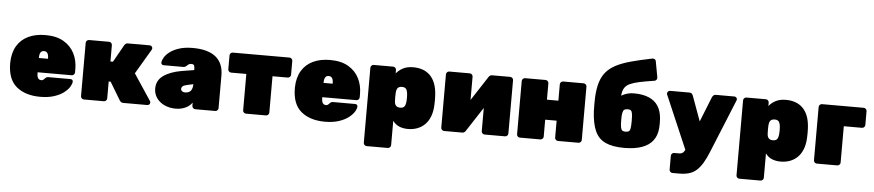

<svg xmlns="http://www.w3.org/2000/svg" viewBox="-50 -1135 7618 1673"><g transform="rotate(5 3759.0 -299.0)"><path d="M314 10Q183 10 105.5 -54.5Q28 -119 28 -259Q28 -261 28 -263Q28 -265 28 -266Q30 -352 65.5 -411Q101 -470 164.5 -500Q228 -530 313 -530Q411 -530 474 -492.5Q537 -455 567.5 -393.5Q598 -332 598 -258V-228Q598 -217 590 -209Q582 -201 571 -201H273Q273 -200 273 -199Q273 -198 273 -196Q273 -176 276.5 -162.5Q280 -149 289 -142Q298 -135 312 -135Q318 -135 322.5 -137Q327 -139 331.5 -143.5Q336 -148 341 -153Q350 -162 356 -164.5Q362 -167 374 -167H563Q573 -167 579.5 -161Q586 -155 585 -145Q584 -126 567.5 -99.5Q551 -73 518 -48Q485 -23 434 -6.5Q383 10 314 10ZM273 -326H353V-327Q353 -349 348.5 -363Q344 -377 335 -383.5Q326 -390 313 -390Q300 -390 291 -383.5Q282 -377 277.5 -363Q273 -349 273 -327Z M695 0Q684 0 676 -8Q668 -16 668 -27V-493Q668 -504 676 -512Q684 -520 695 -520H870Q881 -520 889 -512Q897 -504 897 -493V-350H919L1005 -503Q1007 -507 1014 -513.5Q1021 -520 1034 -520H1226Q1236 -520 1243 -513Q1250 -506 1250 -496Q1250 -492 1248.5 -487.5Q1247 -483 1245 -481L1118 -266L1270 -37Q1274 -31 1274 -24Q1274 -14 1267 -7Q1260 0 1250 0H1040Q1028 0 1021 -5Q1014 -10 1009 -17L914 -175H897V-27Q897 -16 889 -8Q881 0 870 0Z M1500 10Q1443 10 1399 -11Q1355 -32 1330.5 -68Q1306 -104 1306 -149Q1306 -222 1365.5 -263.5Q1425 -305 1525 -322L1631 -339V-340Q1631 -366 1626.5 -378Q1622 -390 1601 -390Q1587 -390 1578.5 -384.5Q1570 -379 1560 -369Q1549 -358 1532 -358H1362Q1352 -358 1345.5 -364Q1339 -370 1340 -380Q1341 -399 1356 -424.5Q1371 -450 1402.5 -474Q1434 -498 1483.5 -514Q1533 -530 1603 -530Q1671 -530 1721.5 -515.5Q1772 -501 1805 -473.5Q1838 -446 1854.5 -405.5Q1871 -365 1871 -314V-27Q1871 -16 1863 -8Q1855 0 1844 0H1669Q1658 0 1650 -8Q1642 -16 1642 -27V-55Q1628 -35 1606.5 -20.5Q1585 -6 1558 2Q1531 10 1500 10ZM1569 -138Q1589 -138 1603.5 -146Q1618 -154 1626 -171.5Q1634 -189 1634 -215V-216L1575 -203Q1549 -197 1540 -187Q1531 -177 1531 -166Q1531 -159 1535.5 -152.5Q1540 -146 1548.5 -142Q1557 -138 1569 -138Z M2113 0Q2102 0 2094 -8Q2086 -16 2086 -27V-345H1953Q1942 -345 1934 -353Q1926 -361 1926 -372V-493Q1926 -504 1934 -512Q1942 -520 1953 -520H2448Q2459 -520 2467 -512Q2475 -504 2475 -493V-372Q2475 -361 2467 -353Q2459 -345 2448 -345H2315V-27Q2315 -16 2307 -8Q2299 0 2288 0Z M2804 10Q2673 10 2595.5 -54.5Q2518 -119 2518 -259Q2518 -261 2518 -263Q2518 -265 2518 -266Q2520 -352 2555.5 -411Q2591 -470 2654.5 -500Q2718 -530 2803 -530Q2901 -530 2964 -492.5Q3027 -455 3057.5 -393.5Q3088 -332 3088 -258V-228Q3088 -217 3080 -209Q3072 -201 3061 -201H2763Q2763 -200 2763 -199Q2763 -198 2763 -196Q2763 -176 2766.5 -162.5Q2770 -149 2779 -142Q2788 -135 2802 -135Q2808 -135 2812.5 -137Q2817 -139 2821.5 -143.5Q2826 -148 2831 -153Q2840 -162 2846 -164.5Q2852 -167 2864 -167H3053Q3063 -167 3069.5 -161Q3076 -155 3075 -145Q3074 -126 3057.5 -99.5Q3041 -73 3008 -48Q2975 -23 2924 -6.5Q2873 10 2804 10ZM2763 -326H2843V-327Q2843 -349 2838.5 -363Q2834 -377 2825 -383.5Q2816 -390 2803 -390Q2790 -390 2781 -383.5Q2772 -377 2767.5 -363Q2763 -349 2763 -327Z M3185 190Q3174 190 3166 182Q3158 174 3158 163V-493Q3158 -504 3166 -512Q3174 -520 3185 -520H3355Q3366 -520 3374 -512Q3382 -504 3382 -493V-463Q3405 -492 3441.5 -511Q3478 -530 3530 -530Q3574 -530 3611 -517.5Q3648 -505 3676.5 -477.5Q3705 -450 3722 -406Q3739 -362 3742 -299Q3743 -277 3743 -260Q3743 -243 3742 -220Q3740 -161 3723 -117.5Q3706 -74 3677.5 -46Q3649 -18 3611.5 -4Q3574 10 3530 10Q3488 10 3454 -4Q3420 -18 3397 -50V163Q3397 174 3389 182Q3381 190 3370 190ZM3447 -169Q3466 -169 3476 -176Q3486 -183 3490.5 -196Q3495 -209 3497 -227Q3500 -260 3497 -293Q3495 -311 3490.5 -324Q3486 -337 3476 -344Q3466 -351 3447 -351Q3429 -351 3418 -344Q3407 -337 3402.5 -324Q3398 -311 3397 -293Q3396 -271 3396 -256.5Q3396 -242 3397 -219Q3398 -203 3403.5 -192Q3409 -181 3419.5 -175Q3430 -169 3447 -169Z M3846 0Q3835 0 3827 -8Q3819 -16 3819 -27V-493Q3819 -504 3827 -512Q3835 -520 3846 -520H4025Q4036 -520 4044 -512Q4052 -504 4052 -493V-178L3991 -196L4191 -503Q4196 -511 4203.5 -515.5Q4211 -520 4220 -520H4379Q4390 -520 4398 -512Q4406 -504 4406 -493V-27Q4406 -16 4398 -8Q4390 0 4379 0H4200Q4189 0 4181 -8Q4173 -16 4173 -27V-342L4234 -324L4034 -17Q4029 -9 4021.5 -4.5Q4014 0 4005 0Z M4509 0Q4498 0 4490 -8Q4482 -16 4482 -27V-493Q4482 -504 4490 -512Q4498 -520 4509 -520H4688Q4699 -520 4707 -512Q4715 -504 4715 -493V-350H4815V-493Q4815 -504 4823 -512Q4831 -520 4842 -520H5021Q5032 -520 5040 -512Q5048 -504 5048 -493V-27Q5048 -16 5040 -8Q5032 0 5021 0H4842Q4831 0 4823 -8Q4815 -16 4815 -27V-175H4715V-27Q4715 -16 4707 -8Q4699 0 4688 0Z M5421 10Q5320 10 5258 -18.5Q5196 -47 5166.5 -111.5Q5137 -176 5131 -284Q5130 -313 5130 -345.5Q5130 -378 5131 -406Q5135 -484 5152 -539Q5169 -594 5202.5 -632.5Q5236 -671 5289.5 -698Q5343 -725 5419.5 -745.5Q5496 -766 5599 -787Q5610 -789 5620 -783Q5630 -777 5631 -764L5656 -629Q5658 -616 5652 -607Q5646 -598 5635 -596Q5556 -584 5504.5 -573Q5453 -562 5422 -547.5Q5391 -533 5376.5 -510.5Q5362 -488 5357.5 -454Q5353 -420 5353 -369L5326 -414Q5337 -429 5358 -442Q5379 -455 5406.5 -463Q5434 -471 5465 -471Q5543 -471 5596 -448.5Q5649 -426 5677.5 -382Q5706 -338 5711 -272Q5714 -231 5711 -189Q5706 -124 5672.5 -79.5Q5639 -35 5576 -12.5Q5513 10 5421 10ZM5421 -132Q5450 -132 5457.5 -147Q5465 -162 5466 -193Q5467 -207 5467 -231Q5467 -255 5466 -268Q5465 -297 5458 -312.5Q5451 -328 5425 -328Q5394 -328 5386 -312.5Q5378 -297 5376 -268Q5375 -255 5375 -231Q5375 -207 5376 -193Q5378 -162 5385.5 -147Q5393 -132 5421 -132Z M5860 191Q5849 191 5841 183Q5833 175 5833 164V43Q5833 32 5841 24Q5849 16 5860 16H5902Q5917 16 5927 11.5Q5937 7 5945 -4Q5953 -15 5960 -33L6145 -496Q6149 -505 6156.5 -512.5Q6164 -520 6179 -520H6340Q6349 -520 6356 -513.5Q6363 -507 6363 -499Q6363 -497 6363.5 -494.5Q6364 -492 6362 -489L6172 -24Q6148 36 6123.5 77Q6099 118 6070.5 143.5Q6042 169 6005 180Q5968 191 5919 191ZM5960 -7 5753 -489Q5752 -492 5752 -496Q5754 -506 5760.5 -513Q5767 -520 5777 -520H5946Q5961 -520 5968 -512Q5975 -504 5978 -496L6102 -156Z M6445 190Q6434 190 6426 182Q6418 174 6418 163V-493Q6418 -504 6426 -512Q6434 -520 6445 -520H6615Q6626 -520 6634 -512Q6642 -504 6642 -493V-463Q6665 -492 6701.5 -511Q6738 -530 6790 -530Q6834 -530 6871 -517.5Q6908 -505 6936.5 -477.5Q6965 -450 6982 -406Q6999 -362 7002 -299Q7003 -277 7003 -260Q7003 -243 7002 -220Q7000 -161 6983 -117.5Q6966 -74 6937.5 -46Q6909 -18 6871.5 -4Q6834 10 6790 10Q6748 10 6714 -4Q6680 -18 6657 -50V163Q6657 174 6649 182Q6641 190 6630 190ZM6707 -169Q6726 -169 6736 -176Q6746 -183 6750.5 -196Q6755 -209 6757 -227Q6760 -260 6757 -293Q6755 -311 6750.5 -324Q6746 -337 6736 -344Q6726 -351 6707 -351Q6689 -351 6678 -344Q6667 -337 6662.5 -324Q6658 -311 6657 -293Q6656 -271 6656 -256.5Q6656 -242 6657 -219Q6658 -203 6663.5 -192Q6669 -181 6679.5 -175Q6690 -169 6707 -169Z M7106 0Q7095 0 7087 -8Q7079 -16 7079 -27V-493Q7079 -504 7087 -512Q7095 -520 7106 -520H7471Q7482 -520 7490 -512Q7498 -504 7498 -493V-372Q7498 -361 7490 -353Q7482 -345 7471 -345H7312V-27Q7312 -16 7304 -8Q7296 0 7285 0Z"/></g></svg>

Font: Rubik Light Black
Style: Regular
Weight: 900
Version: Version 2.104